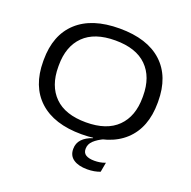

<svg xmlns="http://www.w3.org/2000/svg" viewBox="-146 -798 1135 1142"><g transform="rotate(20 421.0 -227.0)"><path d="M524 199.5Q469 199.5 437 178Q405 156.5 405 114V113Q405 77 428.2 52.2Q451.5 27.5 493.5 13.5V7L557 -5.5L561 -4.5Q520.5 14 497.2 36Q474 58 474 87.5V88Q474 114 493.2 125.5Q512.5 137 546.5 137Q564 137 581.2 134.2Q598.5 131.5 616 124.5L605 185.5Q588.5 192 567.5 195.8Q546.5 199.5 524 199.5ZM421 15Q246.5 15 152.8 -71.2Q59 -157.5 59 -315.5V-324Q59 -482 152.8 -568Q246.5 -654 421 -654Q596.5 -654 690 -568Q783.5 -482 783.5 -324V-315.5Q783.5 -157.5 690 -71.2Q596.5 15 421 15ZM421 -60.5Q552.5 -60.5 620.2 -127.8Q688 -195 688 -315V-324.5Q688 -444.5 620.2 -511.5Q552.5 -578.5 421 -578.5Q289.5 -578.5 222 -511.5Q154.5 -444.5 154.5 -324.5V-315Q154.5 -195 222 -127.8Q289.5 -60.5 421 -60.5Z"/></g></svg>

Font: Anek Latin Expanded
Style: Regular
Weight: 400
Width: 7
Designer: Yesha Goshar
Foundry: Ek Type
Version: Version 1.003